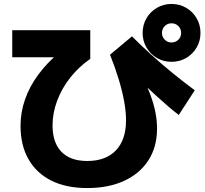

<svg xmlns="http://www.w3.org/2000/svg" viewBox="-20 -875 1040 972"><path d="M422 77Q315 77 240 39.5Q165 2 124.5 -68.5Q84 -139 84 -238Q84 -306 106.5 -371Q129 -436 173 -496Q217 -556 280 -609L306 -585H42V-722H437V-577Q379 -537 336 -482.5Q293 -428 269.5 -365.5Q246 -303 246 -240Q246 -153 291 -106.5Q336 -60 422 -60Q515 -60 566.5 -113.5Q618 -167 618 -266Q618 -310 608.5 -362Q599 -414 581 -473.5Q563 -533 537 -598L648 -691Q694 -645 747.5 -596.5Q801 -548 857 -502.5Q913 -457 966 -418L885 -293Q860 -312 832.5 -335.5Q805 -359 770 -391Q735 -423 686 -469L698 -493Q725 -439 742 -393Q759 -347 767 -305.5Q775 -264 775 -224Q775 -132 732 -64.5Q689 3 609.5 40Q530 77 422 77ZM848 -562Q808 -562 774.5 -581.5Q741 -601 721.5 -634.5Q702 -668 702 -708Q702 -749 721.5 -782.5Q741 -816 774.5 -835.5Q808 -855 848 -855Q889 -855 922.5 -835.5Q956 -816 975.5 -782.5Q995 -749 995 -708Q995 -668 975.5 -634.5Q956 -601 922.5 -581.5Q889 -562 848 -562ZM848 -660Q869 -660 883 -674Q897 -688 897 -708Q897 -729 883 -743Q869 -757 848 -757Q828 -757 814 -743Q800 -729 800 -708Q800 -688 814 -674Q828 -660 848 -660Z"/></svg>

Font: M PLUS 1 ExtraBold
Style: Regular
Weight: 800
Designer: Coji Morishita
Foundry: UNDERFOREST DESIGN
Version: Version 1.001